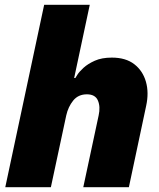

<svg xmlns="http://www.w3.org/2000/svg" viewBox="-20 -780 663 800"><path d="M2 0 164 -760H354L289 -455H294Q294 -455 302 -468Q310 -481 328 -497.5Q346 -514 375 -527Q404 -540 446 -540Q504 -540 539.5 -512.5Q575 -485 588 -439.5Q601 -394 589 -339L517 0H327L391 -299Q399 -335 388 -361Q377 -387 342 -387Q306 -387 285 -361Q264 -335 256 -299L192 0Z"/></svg>

Font: Be Vietnam Pro Black
Style: Italic
Weight: 900
Italic angle: -12°
Designer: Lam Bao, Tony Le, Vietanh Nguyen
Foundry: Yellow Type Foundry
Version: Version 1.002; ttfautohint (v1.8.3)